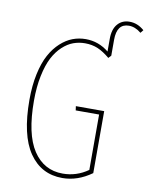

<svg xmlns="http://www.w3.org/2000/svg" viewBox="-90 -880 742 955"><g transform="rotate(10 280.5 -402.0)"><path d="M486.8 -814Q527.3 -814 561 -784.2L548.8 -769Q518.6 -793.9 486.8 -793.9Q425.8 -793.9 425.8 -711.9V-631.8L413.1 -618.2Q381.3 -645 352.1 -657.5Q322.8 -669.9 287.1 -669.9Q256.3 -669.9 228.3 -659.7Q200.2 -649.4 173.8 -625Q147.5 -600.6 128.4 -564Q109.4 -527.3 97.7 -471.2Q85.9 -415 85.9 -345.2Q85.9 -176.3 139.9 -94.2Q193.8 -12.2 289.1 -12.2Q358.9 -12.2 417 -53.2V-333H298.8L295.9 -354H439V-41Q368.2 9.8 291 9.8Q184.1 9.8 123.5 -78.6Q63 -167 63 -345.2Q63 -417.5 75.7 -476.3Q88.4 -535.2 109.9 -574.5Q131.3 -613.8 160.4 -640.4Q189.5 -667 221.2 -679Q252.9 -690.9 287.1 -690.9Q352.1 -690.9 403.8 -648.9V-712.9Q403.8 -761.7 426.5 -787.8Q449.2 -814 486.8 -814Z"/></g></svg>

Font: Fira Sans Compressed Thin
Style: Regular
Weight: 100
Width: 1
Designer: Carrois Corporate & Edenspiekermann AG
Foundry: Carrois Corporate GbR & Edenspiekermann AG
Version: Version 4.203;PS 004.203;hotconv 1.0.88;makeotf.lib2.5.64775